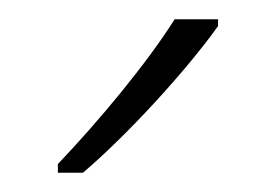

<svg xmlns="http://www.w3.org/2000/svg" viewBox="-20 -785 286 199"><path d="M206 -758V-765H161C132 -719 82 -659 40 -615V-606H66C113 -646 174 -713 206 -758Z"/></svg>

Font: Noto Sans Gurmukhi UI SemiCondensed ExtraLight
Style: Regular
Weight: 200
Width: 4
Designer: Jelle Bosma - Monotype Design Team
Foundry: Monotype Imaging Inc.
Version: Version 2.004